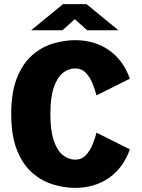

<svg xmlns="http://www.w3.org/2000/svg" viewBox="-20 -901 690 932"><path d="M344.5 11Q291.5 11 236.8 -5.8Q182 -22.5 136.2 -62.5Q90.5 -102.5 62.5 -172.2Q34.5 -242 34.5 -348Q34.5 -454 62.5 -523.5Q90.5 -593 136.2 -633Q182 -673 236.8 -689.5Q291.5 -706 344.5 -706Q438.5 -706 508 -658.2Q577.5 -610.5 610.5 -519L448.5 -438Q442 -464 429.8 -494.5Q417.5 -525 397 -547Q376.5 -569 344.5 -569Q313 -569 285.5 -547.2Q258 -525.5 241.2 -477Q224.5 -428.5 224.5 -348Q224.5 -267 241.2 -218.2Q258 -169.5 285.5 -147.8Q313 -126 344.5 -126Q376.5 -126 397 -148Q417.5 -170 429.8 -200.8Q442 -231.5 448.5 -257L610.5 -176Q577.5 -84.5 508 -36.8Q438.5 11 344.5 11ZM131 -754 286 -881H400L555 -754H403L343 -808L283 -754Z"/></svg>

Font: Trispace ExtraBold
Style: Regular
Weight: 800
Designer: Tyler Finck
Foundry: Etcetera Type Company
Version: Version 1.210; ttfautohint (v1.8.3)